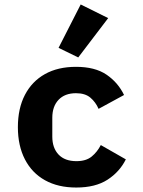

<svg xmlns="http://www.w3.org/2000/svg" viewBox="-20 -827 640 859"><path d="M321 12Q240 12 181.5 -20.5Q123 -53 91.5 -114Q60 -175 60 -258Q60 -342 91.5 -402.5Q123 -463 181 -495.5Q239 -528 320 -528Q405 -528 456.5 -493Q508 -458 535 -402L421 -340Q408 -370 384.5 -390Q361 -410 320 -410Q270 -410 242 -380.5Q214 -351 214 -300V-216Q214 -165 242 -135.5Q270 -106 322 -106Q365 -106 390 -126.5Q415 -147 431 -178L543 -114Q515 -58 461 -23Q407 12 321 12ZM330 -570 242 -613 341 -807 464 -746Z"/></svg>

Font: Lilex
Style: Regular
Weight: 400
Monospace: yes
Designer: Mike Abbink, Paul van der Laan, Pieter van Rosmalen, Mikhael Khrustik
Foundry: Mikhael Khrustik
Version: Version 2.510